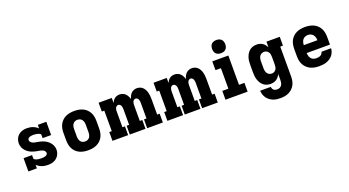

<svg xmlns="http://www.w3.org/2000/svg" viewBox="-63 -1500 4475 2463"><g transform="rotate(-20 2175.0 -268.5)"><path d="M351 8Q330 8 309.5 5Q289 2 269 -5Q249 -12 231 -23Q213 -34 199 -48V0H83V-181H199V-136Q199 -129 205 -124Q211 -119 217.5 -116Q224 -113 230.5 -110.5Q237 -108 244 -106.5Q251 -105 258 -104Q265 -103 272 -102.5Q279 -102 286.5 -101.5Q294 -101 301 -101Q314 -101 327 -102.5Q340 -104 352.5 -108Q365 -112 375 -121.5Q385 -131 385 -144Q385 -158 374.5 -170Q364 -182 351 -188.5Q338 -195 323.5 -198Q309 -201 294 -203.5Q279 -206 264.5 -209Q250 -212 236 -216Q222 -220 208 -225.5Q194 -231 181 -238Q168 -245 156.5 -254Q145 -263 134.5 -273.5Q124 -284 116 -296.5Q108 -309 102 -322.5Q96 -336 93 -350.5Q90 -365 90 -380Q90 -411 102 -440Q114 -469 137 -489.5Q160 -510 190 -519Q220 -528 250 -528Q271 -528 291.5 -525Q312 -522 331.5 -515Q351 -508 369 -497Q387 -486 401 -472V-520H517V-339H401V-384Q401 -391 395 -396Q389 -401 383 -404Q377 -407 370 -409Q363 -411 356 -413Q349 -415 342 -416Q335 -417 328 -417.5Q321 -418 314 -418.5Q307 -419 300 -419Q288 -419 276 -417.5Q264 -416 252.5 -412Q241 -408 232 -398.5Q223 -389 223 -377Q223 -362 233 -350.5Q243 -339 256.5 -332Q270 -325 284.5 -322Q299 -319 313.5 -316.5Q328 -314 342.5 -311Q357 -308 371.5 -304Q386 -300 399.5 -294.5Q413 -289 426 -282Q439 -275 451 -266Q463 -257 473 -246.5Q483 -236 491.5 -223.5Q500 -211 506 -197.5Q512 -184 515 -169.5Q518 -155 518 -140Q518 -119 512 -98.5Q506 -78 495 -60.5Q484 -43 468 -29.5Q452 -16 432.5 -7.5Q413 1 392.5 4.5Q372 8 351 8Z M900 8Q870 8 840.5 3Q811 -2 784 -14.5Q757 -27 735 -48Q713 -69 699.5 -95Q686 -121 680.5 -150.5Q675 -180 675 -210V-310Q675 -340 680.5 -369.5Q686 -399 699.5 -425Q713 -451 735 -472Q757 -493 784 -505.5Q811 -518 840.5 -523Q870 -528 900 -528Q930 -528 959.5 -523Q989 -518 1016 -505.5Q1043 -493 1065 -472Q1087 -451 1100.5 -425Q1114 -399 1119.5 -369.5Q1125 -340 1125 -310V-210Q1125 -180 1119.5 -150.5Q1114 -121 1100.5 -95Q1087 -69 1065 -48Q1043 -27 1016 -14.5Q989 -2 959.5 3Q930 8 900 8ZM900 -112Q918 -112 935 -119.5Q952 -127 962 -141.5Q972 -156 976 -174Q980 -192 980 -210V-310Q980 -328 976 -346Q972 -364 962 -378.5Q952 -393 935 -400.5Q918 -408 900 -408Q882 -408 865 -400.5Q848 -393 838 -378.5Q828 -364 824 -346Q820 -328 820 -310V-210Q820 -192 824 -174Q828 -156 838 -141.5Q848 -127 865 -119.5Q882 -112 900 -112Z M1231 0V-120H1265V-400H1231V-520H1411V-452Q1418 -468 1428 -482.5Q1438 -497 1452 -507.5Q1466 -518 1483 -523Q1500 -528 1518 -528Q1539 -528 1560 -520.5Q1581 -513 1596.5 -497.5Q1612 -482 1622 -462.5Q1632 -443 1638 -422Q1643 -443 1652.5 -462.5Q1662 -482 1677 -497Q1692 -512 1712.5 -520Q1733 -528 1755 -528Q1777 -528 1798 -520Q1819 -512 1834.5 -496.5Q1850 -481 1860 -461Q1870 -441 1875.5 -420Q1881 -399 1883 -377Q1885 -355 1885 -333V-120H1919V0H1705V-120H1739V-333Q1739 -345 1737.5 -357.5Q1736 -370 1731 -381Q1726 -392 1716 -400Q1706 -408 1694 -408Q1681 -408 1671 -400Q1661 -392 1656 -381Q1651 -370 1649.5 -357.5Q1648 -345 1648 -333V-120H1682V0H1468V-120H1502V-333Q1502 -345 1500.5 -357.5Q1499 -370 1494 -381Q1489 -392 1479 -400Q1469 -408 1456 -408Q1444 -408 1434 -400Q1424 -392 1419 -381Q1414 -370 1412.5 -357.5Q1411 -345 1411 -333V-120H1445V0Z M1981 0V-120H2015V-400H1981V-520H2161V-452Q2168 -468 2178 -482.5Q2188 -497 2202 -507.5Q2216 -518 2233 -523Q2250 -528 2268 -528Q2289 -528 2310 -520.5Q2331 -513 2346.5 -497.5Q2362 -482 2372 -462.5Q2382 -443 2388 -422Q2393 -443 2402.5 -462.5Q2412 -482 2427 -497Q2442 -512 2462.5 -520Q2483 -528 2505 -528Q2527 -528 2548 -520Q2569 -512 2584.5 -496.5Q2600 -481 2610 -461Q2620 -441 2625.5 -420Q2631 -399 2633 -377Q2635 -355 2635 -333V-120H2669V0H2455V-120H2489V-333Q2489 -345 2487.5 -357.5Q2486 -370 2481 -381Q2476 -392 2466 -400Q2456 -408 2444 -408Q2431 -408 2421 -400Q2411 -392 2406 -381Q2401 -370 2399.5 -357.5Q2398 -345 2398 -333V-120H2432V0H2218V-120H2252V-333Q2252 -345 2250.5 -357.5Q2249 -370 2244 -381Q2239 -392 2229 -400Q2219 -408 2206 -408Q2194 -408 2184 -400Q2174 -392 2169 -381Q2164 -370 2162.5 -357.5Q2161 -345 2161 -333V-120H2195V0Z M2774 0V-120H2857V-400H2783V-520H3002V-120H3076V0ZM2925 -580Q2907 -580 2889 -585.5Q2871 -591 2858.5 -603.5Q2846 -616 2840.5 -634Q2835 -652 2835 -670Q2835 -688 2840.5 -706Q2846 -724 2858.5 -736.5Q2871 -749 2889 -754.5Q2907 -760 2925 -760Q2943 -760 2961 -754.5Q2979 -749 2991.5 -736.5Q3004 -724 3009.5 -706Q3015 -688 3015 -670Q3015 -652 3009.5 -634Q3004 -616 2991.5 -603.5Q2979 -591 2961 -585.5Q2943 -580 2925 -580Z M3446 223Q3420 223 3394 219.5Q3368 216 3344 206Q3320 196 3299 180Q3278 164 3263 142.5Q3248 121 3240 95.5Q3232 70 3231 44H3376Q3377 57 3382.5 69Q3388 81 3398 89Q3408 97 3420.5 100Q3433 103 3446 103Q3464 103 3480 95Q3496 87 3505.5 72Q3515 57 3518.5 40Q3522 23 3522 5V-78Q3513 -59 3499.5 -42Q3486 -25 3468.5 -13.5Q3451 -2 3430.5 3Q3410 8 3388 8Q3363 8 3338 0.5Q3313 -7 3293 -23.5Q3273 -40 3259.5 -62Q3246 -84 3238 -108.5Q3230 -133 3227.5 -158.5Q3225 -184 3225 -210V-310Q3225 -336 3227.5 -361.5Q3230 -387 3238 -411.5Q3246 -436 3259.5 -458Q3273 -480 3293 -496.5Q3313 -513 3338 -520.5Q3363 -528 3388 -528Q3410 -528 3430.5 -523Q3451 -518 3468.5 -506.5Q3486 -495 3499.5 -478Q3513 -461 3522 -442V-520H3704V-400H3667V5Q3667 34 3662 63.5Q3657 93 3643.5 119Q3630 145 3608.5 166Q3587 187 3560.5 200Q3534 213 3505 218Q3476 223 3446 223ZM3449 -112Q3466 -112 3482 -120.5Q3498 -129 3507 -143.5Q3516 -158 3519 -175.5Q3522 -193 3522 -210V-310Q3522 -327 3519 -344.5Q3516 -362 3507 -376.5Q3498 -391 3482 -399.5Q3466 -408 3449 -408Q3431 -408 3414.5 -400.5Q3398 -393 3388 -378Q3378 -363 3374 -345.5Q3370 -328 3370 -310V-210Q3370 -192 3374 -174.5Q3378 -157 3388 -142Q3398 -127 3414.5 -119.5Q3431 -112 3449 -112Z M4053 8Q4023 8 3993 3Q3963 -2 3936 -14.5Q3909 -27 3887 -47.5Q3865 -68 3850.5 -94.5Q3836 -121 3830.5 -150.5Q3825 -180 3825 -210V-310Q3825 -340 3830.5 -369.5Q3836 -399 3849.5 -425Q3863 -451 3885 -472Q3907 -493 3934 -505.5Q3961 -518 3990.5 -523Q4020 -528 4050 -528Q4080 -528 4109.5 -523Q4139 -518 4166 -505.5Q4193 -493 4215 -472Q4237 -451 4250.5 -425Q4264 -399 4269.5 -369.5Q4275 -340 4275 -310V-206H3957Q3958 -185 3963.5 -165.5Q3969 -146 3981.5 -130.5Q3994 -115 4013.5 -108Q4033 -101 4053 -101Q4067 -101 4081.5 -103.5Q4096 -106 4108.5 -112.5Q4121 -119 4130 -131Q4139 -143 4141 -157H4273Q4271 -132 4262 -107.5Q4253 -83 4237 -63.5Q4221 -44 4199.5 -29.5Q4178 -15 4153.5 -6.5Q4129 2 4104 5Q4079 8 4053 8ZM3957 -314H4143Q4142 -334 4137 -353.5Q4132 -373 4119.5 -388.5Q4107 -404 4088.5 -411.5Q4070 -419 4050 -419Q4030 -419 4011.5 -411.5Q3993 -404 3980.5 -388.5Q3968 -373 3963 -353.5Q3958 -334 3957 -314Z"/></g></svg>

Font: Iosevka Etoile Heavy
Style: Regular
Weight: 900
Designer: Belleve Invis
Foundry: Belleve Invis
Version: Version 22.1.2; ttfautohint (v1.8.4)